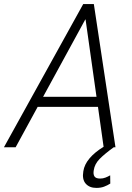

<svg xmlns="http://www.w3.org/2000/svg" viewBox="-42 -731 654 953"><path d="M371.1 -710.9H423.8L531.2 0H522.5Q476.6 33.2 452.1 58.3Q427.7 83.5 423.3 114.3Q419.9 133.8 426.8 144.5Q433.6 155.3 455.1 155.3Q469.2 155.3 481.7 150.4Q494.1 145.5 504.9 139.2L505.4 180.2Q490.7 189.5 474.4 195.6Q458 201.7 436.5 201.7Q401.9 201.7 383.3 180.4Q364.7 159.2 371.6 119.1Q376.5 85.9 402.3 55.2Q428.2 24.4 472.2 -2.4L444.3 -200.7H145L35.6 0H-22.5ZM171.9 -250.5H437L382.8 -633.8L381.3 -634.3Z"/></svg>

Font: Franko
Style: Light Italic
Weight: 300
Designer: Google
Version: Version 1.200310; 2013